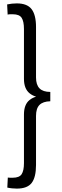

<svg xmlns="http://www.w3.org/2000/svg" viewBox="-20 -898 363 1130"><path d="M79 -878Q140 -878 166 -844Q192 -810 192 -739V-442Q192 -399 212.5 -378Q233 -357 276 -357V-302Q233 -301 212.5 -280.5Q192 -260 192 -216V73Q192 145 166.5 178.5Q141 212 79 212Q66 212 51 210.5Q36 209 23 206L26 147Q32 148 38.5 148Q45 148 55 148Q94 148 107.5 127Q121 106 121 62V-224Q121 -283 154 -309.5Q187 -336 245 -336V-322Q187 -322 154 -349Q121 -376 121 -434V-727Q121 -772 107.5 -793Q94 -814 56 -814Q45 -814 38.5 -814Q32 -814 25 -812L22 -872Q36 -875 50.5 -876.5Q65 -878 79 -878Z"/></svg>

Font: Yaldevi
Style: Regular
Weight: 400
Designer: Sol Matas, Rajitha Manaperi, Kosala Senevirathne
Foundry: Mooniak
Version: Version 1.100